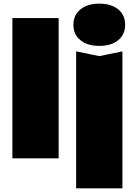

<svg xmlns="http://www.w3.org/2000/svg" viewBox="-20 -869 740 1054"><path d="M48 -770H302V0H48ZM398 -587 525 -561 652 -587V165H398ZM525 -617Q461 -617 422 -648Q383 -679 383 -733Q383 -787 422 -818Q461 -849 525 -849Q590 -849 628.5 -818Q667 -787 667 -733Q667 -679 628.5 -648Q590 -617 525 -617Z"/></svg>

Font: Unbounded Black
Style: Regular
Weight: 900
Designer: Luke Prowse, Jean-Baptiste Morizot, Fátima Lázaro, Florian Runge
Foundry: NaN
Version: Version 1.701;gftools[0.9.28.dev5+ged2979d]